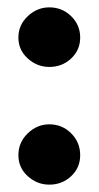

<svg xmlns="http://www.w3.org/2000/svg" viewBox="-20 -494 268 522"><path d="M114 8Q81 8 55.5 -15Q30 -38 30 -72Q30 -107 55.5 -131.5Q81 -156 114 -156Q149 -156 173.5 -131.5Q198 -107 198 -72Q198 -38 173.5 -15Q149 8 114 8ZM114 -312Q81 -312 55.5 -335Q30 -358 30 -392Q30 -426 55.5 -450Q81 -474 114 -474Q149 -474 173.5 -450Q198 -426 198 -392Q198 -358 173.5 -335Q149 -312 114 -312Z"/></svg>

Font: Manuale
Style: Regular
Weight: 400
Designer: Eduardo Tunni / Pablo Cosgaya
Foundry: Eduardo Tunni / Pablo Cosgaya
Version: Version 1.002